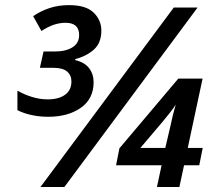

<svg xmlns="http://www.w3.org/2000/svg" viewBox="-20 -744 862 764"><path d="M171.9 -279.3Q136.7 -279.3 104.7 -286.4Q72.8 -293.5 49.3 -305.7V-383.3Q76.7 -367.7 107.4 -358.2Q138.2 -348.6 169.9 -348.6Q213.4 -348.6 238.8 -366.9Q264.2 -385.3 264.2 -419.9Q264.2 -444.8 246.8 -459.5Q229.5 -474.1 192.9 -474.1H138.7L153.3 -539.1H198.2Q241.7 -539.1 268.3 -555.7Q294.9 -572.3 294.9 -604.5Q294.9 -654.3 238.8 -653.3Q213.9 -652.8 190.7 -644.3Q167.5 -635.7 145 -620.6L111.8 -679.7Q141.1 -699.7 176.5 -711.7Q211.9 -723.6 254.9 -723.6Q322.3 -723.6 352.8 -693.6Q383.3 -663.6 383.3 -622.1Q383.3 -573.7 354 -547.1Q324.7 -520.5 279.3 -508.8V-504.9Q316.4 -496.1 334.5 -472.7Q352.5 -449.2 352.5 -417Q352.5 -350.6 301.5 -314.9Q250.5 -279.3 171.9 -279.3ZM141.1 0 671.4 -713.9H766.1L236.3 0ZM604.5 0 623 -86.4H441.9L455.1 -153.8L689.5 -431.2H786.1L727.1 -155.3H786.6L772.9 -86.4H712.4L693.8 0ZM538.6 -155.3H637.7L658.2 -242.7Q663.1 -266.1 667.7 -284.9Q672.4 -303.7 679.2 -327.6Q671.4 -314.9 656 -295.4Q640.6 -275.9 630.4 -263.7Z"/></svg>

Font: Open Sans SemiBold
Style: Italic
Weight: 600
Italic angle: -12°
Designer: Monotype Design Team
Foundry: Monotype Imaging Inc.
Version: Version 3.003; ttfautohint (v1.8.4)